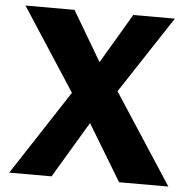

<svg xmlns="http://www.w3.org/2000/svg" viewBox="-52 -775 829 827"><g transform="rotate(5 362.5 -361.5)"><path d="M706 0 452 -390 671 -723H491L364 -508L237 -723H25L257 -366L18 0H201L346 -243L493 0Z"/></g></svg>

Font: United Sans ExtraBold
Style: Regular
Weight: 800
Designer: Pablo Impallari, Rodrigo Fuenzalida (Modified by Dan O. Williams)
Version: Version 1.000;PS 001.000;hotconv 1.0.88;makeotf.lib2.5.64775